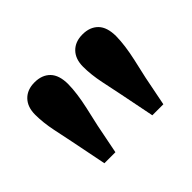

<svg xmlns="http://www.w3.org/2000/svg" viewBox="-82 -863 589 589"><g transform="rotate(-45 213.0 -568.5)"><path d="M108.9 -731.9Q141.1 -731.9 159.7 -712.9Q178.2 -693.8 178.2 -654.8Q177.7 -615.7 166 -563.5Q154.3 -511.7 151.9 -501L132.8 -404.8H85Q57.1 -545.9 48.3 -585.9Q40 -626 40 -660.2Q40 -693.8 58.6 -712.9Q77.1 -731.9 108.9 -731.9ZM316.9 -731.9Q349.1 -731.9 367.7 -712.9Q386.2 -693.8 386.2 -654.8Q385.7 -615.7 374 -563.5Q362.3 -511.7 359.9 -501L340.8 -404.8H293Q265.1 -545.9 256.3 -585.9Q248 -626 248 -660.2Q248 -693.8 266.6 -712.9Q285.2 -731.9 316.9 -731.9Z"/></g></svg>

Font: SourceSerifPro-Bold
Style: Bold
Weight: 700
Designer: Frank Grießhammer
Foundry: Adobe Systems Incorporated
Version: Version 1.014;PS Version 1.0;hotconv 1.0.73;makeotf.lib2.5.5